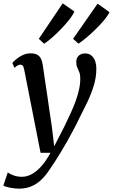

<svg xmlns="http://www.w3.org/2000/svg" viewBox="-62 -879 674 1148"><path d="M83 -461Q79.5 -479.5 74 -486Q68.5 -492.5 60.5 -492.5Q52 -492.5 43.5 -487.8Q35 -483 24.5 -473.5L12 -502Q17 -509.5 32.8 -523.2Q48.5 -537 71.5 -548.5Q94.5 -560 120.5 -560Q145.5 -560 160.5 -551.8Q175.5 -543.5 183 -528Q190.5 -512.5 193.5 -491Q200 -445.5 207 -399.5Q214 -353.5 220.8 -307Q227.5 -260.5 234.2 -214.2Q241 -168 248 -122L262 -4L321.5 -120Q341.5 -161.5 359 -199Q376.5 -236.5 389.5 -272Q402.5 -307.5 410.2 -341.8Q418 -376 418 -410Q418 -433 412 -447.8Q406 -462.5 400 -475.8Q394 -489 394 -508Q394 -532 408.5 -545.8Q423 -559.5 447 -559.5Q469 -559.5 484 -547.5Q499 -535.5 506.5 -514.8Q514 -494 514 -468Q514 -417 498.5 -366.5Q483 -316 459.5 -267Q436 -218 412 -171.5Q394.5 -135 375.2 -99Q356 -63 336.8 -29Q317.5 5 299 35.2Q280.5 65.5 264 91Q247.5 116.5 234 135.5Q211.5 170.5 184.8 196Q158 221.5 125.2 235.2Q92.5 249 51 249Q26.5 249 -1.2 243.5Q-29 238 -42 230.5L-15.5 152Q-6 159.5 16.8 168.8Q39.5 178 69.5 178Q98 178 126.5 163Q155 148 183.8 116.5Q212.5 85 240 34.5H180.5ZM201.5 -617.5 170 -647 313 -859 383 -810Q376.5 -794.5 361 -773.2Q345.5 -752 324.8 -729Q304 -706 281.5 -684Q259 -662 238 -644.5Q217 -627 201.5 -617.5ZM407 -618 375 -647 521.5 -857 592.5 -806.5Q583.5 -786 560.5 -758.5Q537.5 -731 508.5 -702.8Q479.5 -674.5 452 -651.8Q424.5 -629 407 -618Z"/></svg>

Font: Merriweather 36pt Medium
Style: Italic
Weight: 500
Italic angle: -7.8°
Version: Version 2.101